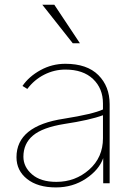

<svg xmlns="http://www.w3.org/2000/svg" viewBox="-20 -776 569 813"><path d="M79.1 -112.3Q79.1 -69.3 115.7 -37.6Q152.3 -5.9 218.8 -5.9Q298.8 -5.9 357.4 -57.6Q416 -109.4 416 -190.4V-288.1Q361.3 -267.6 252 -251Q160.2 -236.3 119.6 -202.1Q79.1 -168 79.1 -112.3ZM49.8 -110.4Q49.8 -243.2 251 -273.4Q374 -293 416 -312.5V-337.9Q416 -401.4 374 -441.4Q332 -481.4 256.8 -481.4Q210 -481.4 167.5 -460Q125 -438.5 95.7 -399.4L75.2 -412.1Q102.5 -452.1 151.4 -479Q200.2 -505.9 256.8 -505.9Q348.6 -505.9 396.5 -458Q444.3 -410.2 444.3 -335V0H417V-106.4Q399.4 -56.6 343.8 -19.5Q288.1 17.6 216.8 17.6Q139.6 17.6 94.7 -18.1Q49.8 -53.7 49.8 -110.4ZM159.2 -755.9H210L318.4 -592.8H288.1Z"/></svg>

Font: Gothic A1 Thin
Style: Regular
Weight: 250
Designer: HanYang I&C Co.,Ltd.
Foundry: HanYang I&C Co.,Ltd.
Version: Version 2.50